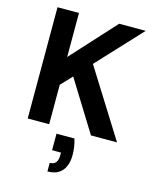

<svg xmlns="http://www.w3.org/2000/svg" viewBox="-140 -794 944 1167"><g transform="rotate(15 332.0 -210.0)"><path d="M74 0V-700H209V-423L462 -700H629L371 -423L636 0H472L275 -318L209 -248V0ZM273 280V226Q299 226 311 210.5Q323 195 323 163V148H267V44H380Q388 71 391.5 96Q395 121 395 144Q395 208 364.5 244Q334 280 273 280Z"/></g></svg>

Font: DM Sans 9pt
Style: Bold
Weight: 700
Designer: Colophon Foundry, Jonny Pinhorn
Foundry: Colophon Foundry
Version: Version 4.004;gftools[0.9.30]